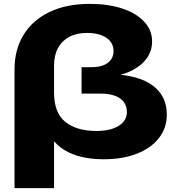

<svg xmlns="http://www.w3.org/2000/svg" viewBox="-20 -806 909 991"><path d="M55 165V-448Q55 -550 101.5 -626Q148 -702 235.5 -744Q323 -786 443 -786Q537 -786 609.5 -762.5Q682 -739 723.5 -695Q765 -651 765 -592Q765 -519 703.5 -469.5Q642 -420 536 -407L558 -423Q697 -418 769 -364Q841 -310 841 -215Q841 -145 800 -93Q759 -41 686 -12.5Q613 16 515 16Q390 16 311 -32.5Q232 -81 206 -184L259 -328Q259 -224 317 -177Q375 -130 478 -130Q550 -130 592.5 -156.5Q635 -183 635 -228Q635 -256 620.5 -277.5Q606 -299 575 -311Q544 -323 496 -323H401V-459H451Q506 -459 536 -481.5Q566 -504 566 -542Q566 -586 529 -611Q492 -636 429 -636Q375 -636 337 -615.5Q299 -595 279 -557.5Q259 -520 259 -467V165Z"/></svg>

Font: Unbounded
Style: Bold
Weight: 700
Designer: Luke Prowse, Jean-Baptiste Morizot, Fátima Lázaro, Florian Runge
Foundry: NaN
Version: Version 1.700